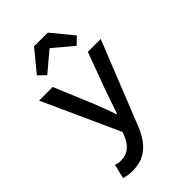

<svg xmlns="http://www.w3.org/2000/svg" viewBox="-274 -844 1148 1148"><g transform="rotate(-45 300.0 -270.0)"><path d="M137 202Q118 202 99.5 199Q81 196 67 192L89 102Q99 105 109.5 107Q120 109 130 109Q177 109 205 85Q233 61 248 25L260 -6L40 -491H155L256 -250Q269 -217 283 -180Q297 -143 310 -106H314Q326 -141 338.5 -178.5Q351 -216 363 -250L452 -491H561L356 22Q336 77 307 117.5Q278 158 237 180Q196 202 137 202ZM182 -564 137 -607 248 -742H364L475 -607L430 -564L308 -667H304Z"/></g></svg>

Font: Source Code Pro SemiBold
Style: Regular
Weight: 600
Monospace: yes
Designer: Paul D. Hunt, Teo Tuominen
Foundry: Adobe Systems Incorporated
Version: Version 1.018;hotconv 1.0.116;makeotfexe 2.5.65601